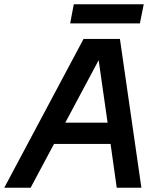

<svg xmlns="http://www.w3.org/2000/svg" viewBox="-52 -883 751 903"><path d="M-32 0H92L202 -206H468L497 0H613L512 -700H341ZM278 -773H606L624 -863H295ZM255 -306 412 -600 454 -306Z"/></svg>

Font: Uncut Sans Semibold Italic
Style: Regular
Weight: 600
Italic angle: -11°
Designer: Kasper Nordkvist
Foundry: UNCUT.wtf
Version: Version 1.304;Glyphs 3.2 (3246)